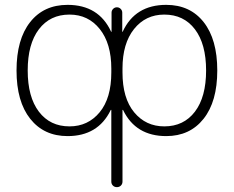

<svg xmlns="http://www.w3.org/2000/svg" viewBox="-20 -550 962 790"><path d="M266 -490Q186 -490 140 -429.5Q94 -369 94 -260Q94 -151 140 -90.5Q186 -30 266 -30Q342 -30 390 -88Q438 -146 438 -252V-268Q438 -371 390.5 -430.5Q343 -490 266 -490ZM484 -268V-252Q484 -146 532 -88Q580 -30 656 -30Q736 -30 782 -90.5Q828 -151 828 -260Q828 -369 782 -429.5Q736 -490 656 -490Q579 -490 531.5 -430.5Q484 -371 484 -268ZM258 10Q161 10 104.5 -61Q48 -132 48 -260Q48 -388 104 -459Q160 -530 258 -530Q386 -530 437 -420Q437 -419 438 -419Q439 -419 439 -420V-498Q439 -507 445.5 -513.5Q452 -520 461 -520Q470 -520 476.5 -513.5Q483 -507 483 -498V-420Q483 -419 484 -419Q485 -419 485 -420Q536 -530 664 -530Q762 -530 818 -459Q874 -388 874 -260Q874 -132 817.5 -61Q761 10 664 10Q539 10 487 -96Q487 -98 485 -98Q484 -98 484 -97V197Q484 207 477.5 213.5Q471 220 461 220Q451 220 444.5 213.5Q438 207 438 197V-97Q438 -98 437 -98Q435 -98 435 -96Q383 10 258 10Z"/></svg>

Font: Rounded Mplus 1c Light
Style: Regular
Weight: 300
Version: Version 1.059.20150529